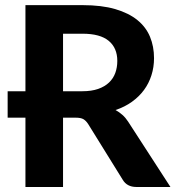

<svg xmlns="http://www.w3.org/2000/svg" viewBox="-20 -746 700 766"><path d="M231.5 -276.5V0H81.5V-276.5H10.5V-382H81.5V-725.5H309.5Q385.5 -725.5 439.5 -709.8Q493.5 -694 528 -666Q562.5 -638 578.5 -599.2Q594.5 -560.5 594.5 -514Q594.5 -478 584.2 -445.8Q574 -413.5 554.5 -387Q535 -360.5 506.5 -340Q478 -319.5 441 -307Q455.5 -299 468.2 -287.8Q481 -276.5 491 -261L660 0H524.5Q486.5 0 469.5 -29L331.5 -251.5Q323 -264.5 312.8 -270.5Q302.5 -276.5 282.5 -276.5ZM231.5 -382H308.5Q345 -382 371.5 -391.2Q398 -400.5 415 -416.8Q432 -433 440 -455Q448 -477 448 -503Q448 -554.5 413.8 -583Q379.5 -611.5 309.5 -611.5H231.5Z"/></svg>

Font: Lato Heavy
Style: Regular
Weight: 800
Designer: Lukasz Dziedzic
Foundry: tyPoland Lukasz Dziedzic
Version: Version 2.007; 2014-02-27